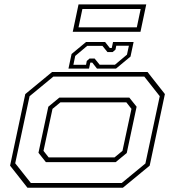

<svg xmlns="http://www.w3.org/2000/svg" viewBox="-20 -876 816 896"><path d="M108 0 27 -103 98 -437 223 -540H668.5L749.5 -437L678.5 -103L553.5 0ZM124 -22H548L658.5 -113L725.5 -427L653.5 -518.5H229L118 -427L51 -114ZM194 -119.5 159.5 -163 205.5 -378 257 -420.5H583.5L617.5 -378L571.5 -162L520 -119.5ZM207 -141.5H514.5L551.5 -172L593.5 -368L569.5 -398.5H262L225 -368L183 -172ZM299.5 -556 314 -624 381.5 -680H470.5L492.5 -652H501.5L507.5 -680H603.5L589 -612L521.5 -556H432.5L410.5 -584H401.5L395.5 -556ZM322.5 -573.5H381.5L385 -591.5L398 -603H421.5L445 -574H516.5L572.5 -621L581.5 -662.5H522.5L519 -644.5L505.5 -633H481.5L458 -662H387L331 -615ZM319.5 -727.5 346.5 -855.5H662.5L635.5 -727.5ZM346.5 -748.5H618.5L636.5 -834H364.5Z"/></svg>

Font: Tourney Expanded ExtraLight
Style: Italic
Weight: 200
Width: 7
Italic angle: -12°
Designer: Tyler Finck
Foundry: Etcetera Type Co
Version: Version 1.010; ttfautohint (v1.8.3)